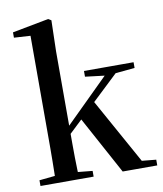

<svg xmlns="http://www.w3.org/2000/svg" viewBox="-89 -885 810 957"><g transform="rotate(-10 316.0 -406.5)"><path d="M38 0V-29L146 -40H196L307 -29V0ZM116 0Q117 -19 117.5 -47.5Q118 -76 118.5 -109.5Q119 -143 119 -175Q119 -207 119 -232V-746L36 -751V-778L220 -813L235 -804L231 -647V-237Q231 -210 231 -177Q231 -144 231.5 -110Q232 -76 233 -47.5Q234 -19 235 0ZM174 -176V-220H179L334 -373L490 -527H545ZM454 0 291 -300 370 -373 557 -36 629 -29V0ZM351 -498V-527H602V-498L486 -487L466 -484Z"/></g></svg>

Font: Noto Serif KR SemiBold
Style: Regular
Weight: 600
Designer: Ryoko NISHIZUKA 西塚涼子 (kana & ideographs); Frank Grießhammer (Latin, Greek & Cyrillic); Wenlong ZHANG 张文龙 (bopomofo); San
Foundry: Adobe
Version: Version 2.003-H1;hotconv 1.1.1;makeotfexe 2.6.0